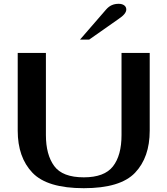

<svg xmlns="http://www.w3.org/2000/svg" viewBox="-20 -978 878 1008"><path d="M73 -292V-700H221V-269Q221 -166 264.5 -106.5Q308 -47 420 -47Q528 -47 573 -104.5Q618 -162 618 -269V-700H766V-292Q766 -152 689 -71Q612 10 420 10Q228 10 150.5 -71Q73 -152 73 -292ZM537 -928Q551 -944 567 -951Q583 -958 603 -958Q621 -958 632 -950Q643 -942 643 -928Q643 -905 602 -878L448 -770H400Z"/></svg>

Font: Fahkwang SemiBold
Style: Regular
Weight: 600
Designer: Suppakit Chalermlarp | Katatrad Co.,Ltd.
Foundry: Cadson Demak Co.,Ltd.
Version: Version 1.000; ttfautohint (v1.6)